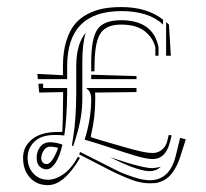

<svg xmlns="http://www.w3.org/2000/svg" viewBox="-20 -561 599 557"><path d="M148.4 -132.3Q133.8 -135.7 126 -135.7Q114.7 -135.7 107.7 -125.7Q100.6 -115.7 99.6 -103.5Q99.6 -94.2 104.2 -89.6Q108.9 -85 114.7 -85Q125 -85 134.8 -101.8Q144.5 -118.7 148.4 -132.3ZM376 -293.9 255.9 -292.5 256.3 -278.8V-272.9Q256.3 -221.2 244.6 -171.4L243.2 -163.6L251 -160.6Q260.3 -157.7 280 -151.9Q299.8 -146 310.1 -143.1Q320.3 -140.1 337.2 -135.3Q354 -130.4 364.3 -127.7Q374.5 -125 386.5 -122.3Q398.4 -119.6 407.2 -118.4Q416 -117.2 422.9 -117.2H423.3Q439 -117.2 450.4 -127.2Q461.9 -137.2 465.3 -152.3L469.7 -169.9L478 -168L473.6 -150.9Q461.4 -99.6 422.9 -99.6Q405.8 -99.6 374.8 -108.6Q343.8 -117.7 299.1 -132.8Q254.4 -147.9 225.6 -155.8Q244.6 -216.8 244.6 -272.9Q244.6 -295.9 231.4 -303.7V-305.7H376ZM453.1 -489.7Q412.1 -528.8 332 -528.8Q174.8 -528.8 174.8 -368.7V-331.5H89.8L88.4 -346.7L162.6 -342.8V-368.7Q162.6 -410.2 172.1 -441.2Q181.6 -472.2 197 -490.7Q212.4 -509.3 235.1 -520.8Q257.8 -532.2 281 -536.4Q304.2 -540.5 332 -540.5Q406.7 -540.5 453.1 -503.9ZM461.9 -497.1 470.2 -489.3 475.6 -399.4H461.9V-480.5ZM244.6 -344.2 376 -340.3V-331.5H244.6ZM244.6 -354V-380.4Q244.6 -449.7 262.9 -476.1Q281.2 -502.4 332 -502.4Q424.3 -502 439.9 -424.3V-399.4H430.7V-422.9V-423.3Q424.8 -449.7 401.1 -469.5Q377.4 -489.3 332 -489.7H331.1Q290.5 -489.7 273.2 -466.6Q255.9 -443.4 254.4 -380.4L253.9 -354ZM91.3 -317.9 105 -318.4V-305.7H174.8V-288.6Q173.8 -213.4 166.5 -168Q156.7 -169.4 138.7 -169.4Q99.6 -169.4 79.8 -150.1Q60.1 -130.9 60.1 -103.5Q60.1 -75.7 76.9 -57.6Q93.8 -39.6 119.1 -39.6Q141.6 -39.6 164.8 -56.2Q188 -72.8 206.1 -106.4L211.9 -102.5Q165.5 -23.9 119.1 -23.9Q86.4 -23.9 66.7 -45.9Q46.9 -67.9 46.9 -103.5Q46.9 -135.7 73 -157Q99.1 -178.2 147.5 -178.2H152.3H160.6L161.1 -186Q162.1 -193.8 163.1 -283.7V-293.9L93.8 -292.5ZM209.5 -113.3 212.4 -120.1Q226.6 -113.3 263.2 -94.5Q299.8 -75.7 319.8 -65.9Q339.8 -56.2 367.4 -47.1Q395 -38.1 414.1 -38.1Q473.1 -38.1 490.2 -110.4L502.4 -161.1L519 -156.7L502.9 -106.4Q496.1 -85 486.6 -69.8Q477.1 -54.7 468.5 -47.1Q460 -39.6 449.2 -35.2Q438.5 -30.8 432.1 -30Q425.8 -29.3 417.5 -29.3H414.1Q398.9 -29.3 381.6 -33.4Q364.3 -37.6 342.3 -47.1Q320.3 -56.6 305.4 -64Q290.5 -71.3 262.7 -85.9Q234.9 -100.6 223.1 -106.4ZM161.1 -141.6Q153.3 -106.9 140.9 -88.4Q128.4 -69.8 114.7 -69.8Q104 -69.8 95.2 -77.9Q86.4 -85.9 86.4 -103.5Q86.4 -121.6 96.7 -135Q106.9 -148.4 126 -148.4Q140.6 -148.4 161.1 -141.6ZM188.5 -138.7 192.4 -163.6Q200.7 -214.8 201.2 -288.6V-368.7Q201.2 -433.6 229 -466.3Q218.8 -435.5 218.8 -380.4V-331.5V-272.9Q218.8 -221.2 200.7 -163.6L194.8 -145L192.4 -137.2ZM446.3 -77.1Q433.6 -64.5 414.1 -64.5Q379.4 -64.5 299.3 -105Q335.4 -93.3 349.1 -88.9Q362.8 -84.5 386 -78.9Q409.2 -73.2 422.9 -73.2Q440.4 -75.2 446.3 -77.1Z"/></svg>

Font: FoglihtenNo03
Style: Regular
Weight: 500
Version: Version 0.59